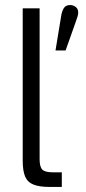

<svg xmlns="http://www.w3.org/2000/svg" viewBox="-20 -741 341 761"><path d="M178 0Q136 0 112.5 -9.5Q89 -19 79.5 -41.5Q70 -64 70 -105V-708H137V-110Q137 -80 147.5 -69Q158 -58 190 -58H225V0ZM200 -541 223 -681Q226 -698 233.5 -709.5Q241 -721 258 -721Q270 -721 280 -713.5Q290 -706 290 -691Q290 -685 287.5 -676Q285 -667 279 -651L240 -541Z"/></svg>

Font: Atkinson Hyperlegible Next Light
Style: Regular
Weight: 300
Designer: Elliott Scott, Megan Eiswerth, Linus Boman, Theodore Petrosky, Letters from Sweden
Foundry: Applied Design Works, Letters from Sweden
Version: Version 2.001